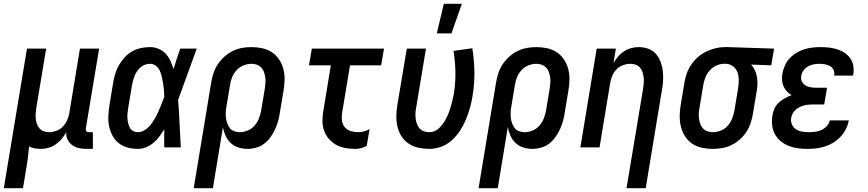

<svg xmlns="http://www.w3.org/2000/svg" viewBox="-52 -776 4572 1011"><path d="M-32 215 90 -520H191L139 -207Q137 -193 136 -178.5Q135 -164 136.5 -150Q138 -136 142.5 -123Q147 -110 156 -100Q165 -90 178 -85Q191 -80 206 -80Q225 -80 244.5 -87Q264 -94 278.5 -109Q293 -124 301.5 -143Q310 -162 313 -181L369 -520H470L400 -100Q400 -96 400 -92Q400 -88 402.5 -85Q405 -82 409 -81Q413 -80 418 -80H437V8H403Q382 8 362.5 3.5Q343 -1 328 -12Q313 -23 304 -41Q295 -59 297 -80Q287 -61 273 -44.5Q259 -28 241 -15.5Q223 -3 203 2.5Q183 8 163 8Q146 8 130 5Q114 2 101 -5Q99 23 95.5 51Q92 79 87 107L69 215Z M675 8Q646 8 620 1Q594 -6 573.5 -22Q553 -38 540.5 -61.5Q528 -85 522.5 -111Q517 -137 518.5 -165Q520 -193 524 -221L544 -341Q548 -365 555 -388.5Q562 -412 574.5 -433.5Q587 -455 604.5 -474Q622 -493 644 -505.5Q666 -518 690 -523Q714 -528 738 -528Q762 -528 784 -518.5Q806 -509 821 -492.5Q836 -476 845.5 -455Q855 -434 862 -412Q870 -439 878.5 -466Q887 -493 897 -520H984Q959 -453 935 -385Q911 -317 886 -250Q891 -188 893.5 -125.5Q896 -63 900 0H813Q813 -24 812.5 -47.5Q812 -71 813 -95Q801 -76 787.5 -57.5Q774 -39 756 -24Q738 -9 717 -0.5Q696 8 675 8ZM675 -80Q689 -80 703 -87Q717 -94 728.5 -105Q740 -116 748.5 -129Q757 -142 765 -155Q773 -168 779 -182Q785 -196 791 -210Q797 -224 802.5 -238Q808 -252 813 -266Q813 -284 811.5 -301.5Q810 -319 807 -336Q804 -353 800.5 -370Q797 -387 790 -402.5Q783 -418 769.5 -429Q756 -440 738 -440Q725 -440 712 -435.5Q699 -431 688.5 -422Q678 -413 670 -401.5Q662 -390 657 -377.5Q652 -365 648.5 -352.5Q645 -340 643 -327L623 -207Q621 -194 619.5 -180Q618 -166 619 -153Q620 -140 623 -127Q626 -114 632 -103Q638 -92 649.5 -86Q661 -80 675 -80Z M968 215 1060 -341Q1064 -366 1072 -390.5Q1080 -415 1094.5 -437Q1109 -459 1129.5 -477.5Q1150 -496 1173.5 -507.5Q1197 -519 1222 -523.5Q1247 -528 1272 -528Q1301 -528 1329 -522Q1357 -516 1379.5 -501Q1402 -486 1417.5 -463Q1433 -440 1440 -413Q1447 -386 1446.5 -357Q1446 -328 1441 -299L1421 -179Q1418 -157 1411.5 -135Q1405 -113 1395 -92Q1385 -71 1371 -52Q1357 -33 1338.5 -19Q1320 -5 1297 1.5Q1274 8 1252 8Q1227 8 1203.5 0.5Q1180 -7 1163 -23Q1146 -39 1136 -61Q1126 -83 1122 -107L1069 215ZM1210 -80Q1231 -80 1252 -88.5Q1273 -97 1288 -114Q1303 -131 1311 -151.5Q1319 -172 1323 -193L1343 -313Q1345 -328 1346 -342.5Q1347 -357 1344.5 -371Q1342 -385 1337.5 -398Q1333 -411 1323 -421Q1313 -431 1300 -435.5Q1287 -440 1272 -440Q1251 -440 1230 -431.5Q1209 -423 1193.5 -406Q1178 -389 1170 -368.5Q1162 -348 1159 -327L1141 -219Q1138 -204 1137 -188Q1136 -172 1137.5 -157Q1139 -142 1144 -128Q1149 -114 1157.5 -102.5Q1166 -91 1180 -85.5Q1194 -80 1210 -80Z M1821 8Q1793 8 1767 3.5Q1741 -1 1719 -13Q1697 -25 1680 -44.5Q1663 -64 1654.5 -88.5Q1646 -113 1646 -140Q1646 -167 1651 -194L1690 -432H1575L1590 -520H1970L1955 -432H1791L1749 -179Q1746 -159 1749 -139Q1752 -119 1764.5 -105Q1777 -91 1796 -85.5Q1815 -80 1836 -80Q1850 -80 1864.5 -84Q1879 -88 1894 -96L1879 -8Q1865 0 1850 4Q1835 8 1821 8Z M2209 8Q2180 8 2152 2Q2124 -4 2101 -19Q2078 -34 2063 -57Q2048 -80 2041.5 -107Q2035 -134 2035 -163Q2035 -192 2040 -221L2090 -520H2191L2139 -207Q2136 -192 2135.5 -177.5Q2135 -163 2137 -149Q2139 -135 2144 -122Q2149 -109 2158 -99Q2167 -89 2181 -84.5Q2195 -80 2209 -80Q2225 -80 2240 -87.5Q2255 -95 2266 -107Q2277 -119 2286 -133Q2295 -147 2302 -161.5Q2309 -176 2314 -191Q2319 -206 2323.5 -221.5Q2328 -237 2331.5 -252Q2335 -267 2338 -283Q2347 -340 2346 -396.5Q2345 -453 2336 -508L2435 -522Q2445 -461 2446 -397.5Q2447 -334 2436 -269Q2431 -238 2422.5 -207.5Q2414 -177 2401.5 -147Q2389 -117 2371 -89Q2353 -61 2328 -38Q2303 -15 2271.5 -3.5Q2240 8 2209 8ZM2248 -600 2285 -756H2380L2325 -600Z M2468 215 2560 -341Q2564 -366 2572 -390.5Q2580 -415 2594.5 -437Q2609 -459 2629.5 -477.5Q2650 -496 2673.5 -507.5Q2697 -519 2722 -523.5Q2747 -528 2772 -528Q2801 -528 2829 -522Q2857 -516 2879.5 -501Q2902 -486 2917.5 -463Q2933 -440 2940 -413Q2947 -386 2946.5 -357Q2946 -328 2941 -299L2921 -179Q2918 -157 2911.5 -135Q2905 -113 2895 -92Q2885 -71 2871 -52Q2857 -33 2838.5 -19Q2820 -5 2797 1.5Q2774 8 2752 8Q2727 8 2703.5 0.5Q2680 -7 2663 -23Q2646 -39 2636 -61Q2626 -83 2622 -107L2569 215ZM2710 -80Q2731 -80 2752 -88.5Q2773 -97 2788 -114Q2803 -131 2811 -151.5Q2819 -172 2823 -193L2843 -313Q2845 -328 2846 -342.5Q2847 -357 2844.5 -371Q2842 -385 2837.5 -398Q2833 -411 2823 -421Q2813 -431 2800 -435.5Q2787 -440 2772 -440Q2751 -440 2730 -431.5Q2709 -423 2693.5 -406Q2678 -389 2670 -368.5Q2662 -348 2659 -327L2641 -219Q2638 -204 2637 -188Q2636 -172 2637.5 -157Q2639 -142 2644 -128Q2649 -114 2657.5 -102.5Q2666 -91 2680 -85.5Q2694 -80 2710 -80Z M3247 215 3335 -313Q3337 -327 3338 -341.5Q3339 -356 3337 -370Q3335 -384 3331 -397Q3327 -410 3318 -420Q3309 -430 3296 -435Q3283 -440 3268 -440Q3249 -440 3229 -433Q3209 -426 3194.5 -411Q3180 -396 3172 -377Q3164 -358 3161 -339L3105 0H3004L3090 -520H3191L3178 -443Q3188 -461 3202 -477.5Q3216 -494 3233.5 -505.5Q3251 -517 3271 -522.5Q3291 -528 3310 -528Q3337 -528 3361 -519.5Q3385 -511 3401 -493Q3417 -475 3426 -451.5Q3435 -428 3438 -402.5Q3441 -377 3439.5 -351Q3438 -325 3433 -299L3348 215Z M3701 8Q3672 8 3644 2Q3616 -4 3593.5 -19Q3571 -34 3556 -57Q3541 -80 3534 -107Q3527 -134 3527 -163Q3527 -192 3532 -221L3552 -341Q3556 -366 3564.5 -390Q3573 -414 3588 -436Q3603 -458 3623 -475.5Q3643 -493 3667 -504.5Q3691 -516 3715.5 -522Q3740 -528 3765 -528H3781L4024 -520L4009 -432L3903 -436Q3915 -423 3922.5 -407Q3930 -391 3933.5 -373Q3937 -355 3936.5 -336Q3936 -317 3933 -299L3913 -179Q3909 -154 3901 -129.5Q3893 -105 3879 -83Q3865 -61 3844.5 -42.5Q3824 -24 3800.5 -12.5Q3777 -1 3751.5 3.5Q3726 8 3701 8ZM3702 -80Q3723 -80 3744 -88.5Q3765 -97 3780 -114Q3795 -131 3803 -151.5Q3811 -172 3815 -193L3835 -313Q3838 -334 3838 -355Q3838 -376 3831.5 -394.5Q3825 -413 3809.5 -425.5Q3794 -438 3774 -440H3760Q3740 -440 3719.5 -430.5Q3699 -421 3684.5 -404.5Q3670 -388 3662 -367.5Q3654 -347 3651 -327L3631 -207Q3628 -192 3627.5 -177.5Q3627 -163 3629 -149Q3631 -135 3636 -122Q3641 -109 3650.5 -99Q3660 -89 3673.5 -84.5Q3687 -80 3702 -80Z M4199 8Q4173 8 4148 4.5Q4123 1 4100.5 -8Q4078 -17 4059 -32.5Q4040 -48 4028.5 -69Q4017 -90 4014 -115.5Q4011 -141 4015 -167Q4018 -185 4025.5 -203Q4033 -221 4048 -235Q4063 -249 4080.5 -258.5Q4098 -268 4116 -275Q4102 -283 4091 -295Q4080 -307 4073.5 -322.5Q4067 -338 4066 -355.5Q4065 -373 4068 -390Q4072 -411 4081.5 -432Q4091 -453 4106.5 -469.5Q4122 -486 4142 -498Q4162 -510 4183 -516.5Q4204 -523 4225.5 -525.5Q4247 -528 4268 -528Q4291 -528 4313 -525.5Q4335 -523 4356 -516.5Q4377 -510 4395 -498Q4413 -486 4425 -469Q4437 -452 4441 -430Q4445 -408 4441 -385L4440 -378H4340L4341 -381Q4343 -396 4336.5 -409Q4330 -422 4317.5 -428.5Q4305 -435 4290.5 -437.5Q4276 -440 4262 -440Q4247 -440 4231.5 -437Q4216 -434 4202 -426Q4188 -418 4178.5 -404.5Q4169 -391 4167 -376Q4164 -361 4170.5 -347.5Q4177 -334 4189 -326.5Q4201 -319 4216 -316.5Q4231 -314 4246 -314H4303L4288 -226H4231Q4219 -226 4207 -225Q4195 -224 4183 -221Q4171 -218 4159.5 -212.5Q4148 -207 4138 -198.5Q4128 -190 4122 -178.5Q4116 -167 4114 -155Q4111 -137 4118 -121Q4125 -105 4139 -95.5Q4153 -86 4171 -83Q4189 -80 4207 -80Q4223 -80 4240 -82Q4257 -84 4272.5 -91Q4288 -98 4301 -111.5Q4314 -125 4317 -142H4417V-140Q4413 -118 4402 -96Q4391 -74 4374 -56Q4357 -38 4336 -25Q4315 -12 4291.5 -4.5Q4268 3 4245 5.5Q4222 8 4199 8Z"/></svg>

Font: Iosevka Semibold Oblique
Style: Regular
Weight: 600
Italic angle: -9°
Monospace: yes
Designer: Belleve Invis
Foundry: Belleve Invis
Version: Version 32.5.0; ttfautohint (v1.8.4)